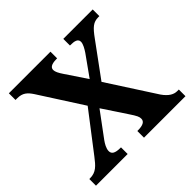

<svg xmlns="http://www.w3.org/2000/svg" viewBox="-173 -897 1080 1080"><g transform="rotate(-45 366.5 -357.0)"><path d="M10 0H262V-53H258C214 -53 198 -65 198 -87C198 -108 212 -131 224 -148L332 -294L424 -155C453 -112 457 -101 457 -86C457 -64 437 -53 397 -53H392V0H722V-53H709C684 -53 657 -66 629 -106L445 -391L590 -589C629 -643 650 -661 689 -661H698V-714H464V-661H468C499 -661 523 -656 523 -632C523 -614 508 -589 496 -571L409 -449L326 -573C309 -598 300 -616 300 -630C300 -646 311 -661 357 -661H362V-714H31V-661H44C87 -661 107 -643 130 -608L295 -351L120 -123C87 -80 64 -53 16 -53H10Z"/></g></svg>

Font: Noto Serif Georgian Bold
Style: Regular
Weight: 700
Designer: Monotype Design Team, Akaki Razmadze
Foundry: Google LLC
Version: Version 2.003